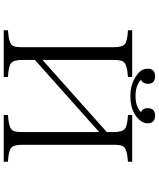

<svg xmlns="http://www.w3.org/2000/svg" viewBox="70 -984 860 1040"><g transform="rotate(90 500.0 -464.0)"><path d="M586.9 -797.9Q565.9 -807.1 565.9 -834Q565.9 -874 606.9 -874Q647.9 -874 647.9 -832Q647.9 -811 630.9 -791Q587.4 -740.2 500 -740.2Q435.5 -740.2 389.2 -773.4Q352.1 -798.3 352.1 -833Q352.1 -874 393.1 -874Q434.1 -874 434.1 -835Q434.1 -808.6 413.1 -797.9Q441.4 -768.1 500 -768.1Q558.6 -768.1 586.9 -797.9ZM144 -750H397V-727.1Q326.7 -722.7 313.5 -701.2Q304.7 -687.5 304.7 -649.9V-264.2L695.3 -612.3V-649.9Q695.3 -697.3 677.2 -710.9Q660.2 -724.1 603 -727.1V-750H856V-727.1Q786.1 -722.7 772.9 -701.2Q764.2 -687.5 764.2 -649.9V-154.3Q764.2 -106.9 782.2 -93.3Q799.3 -80.1 856 -77.1V-54.2H603V-77.1Q673.3 -81.5 686.5 -102.1Q695.3 -115.7 695.3 -154.3V-571.3L304.7 -223.1V-154.3Q304.7 -106.9 322.8 -93.3Q339.8 -80.1 397 -77.1V-54.2H144V-77.1Q213.9 -81.5 227.1 -102.1Q235.8 -115.7 235.8 -154.3V-649.9Q235.8 -697.3 217.8 -710.9Q200.7 -724.1 144 -727.1Z"/></g></svg>

Font: I.Ming
Style: Regular
Weight: 400
Designer: Ichiten Fonts Project
Version: Version 5.10 Mar 24, 2018